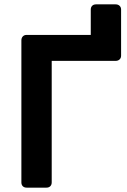

<svg xmlns="http://www.w3.org/2000/svg" viewBox="-20 -860 583 880"><path d="M510 -840Q521 -840 528 -833.5Q535 -827 535 -816V-605Q535 -594 528 -587.5Q521 -581 510 -581H217V-24Q217 -13 210.5 -6.5Q204 0 193 0H102Q91 0 84.5 -6.5Q78 -13 78 -24V-675Q78 -686 84.5 -693Q91 -700 102 -700H396V-816Q396 -827 402.5 -833.5Q409 -840 420 -840Z"/></svg>

Font: Fz Rubik Med
Style: Regular
Weight: 500
Designer: Hubert and Fischer
Foundry: Hubert and Fischer
Version: Vit hóa bi FontZin.com